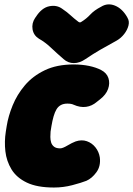

<svg xmlns="http://www.w3.org/2000/svg" viewBox="-20 -813 596 858"><path d="M221 25Q146 25 100 3Q54 -19 31.5 -56Q9 -93 4 -137Q-1 -181 6 -225L10 -250Q17 -294 36.5 -342Q56 -390 91 -431.5Q126 -473 180 -499Q234 -525 309 -525Q346 -525 377.5 -518.5Q409 -512 432 -500Q457 -487 464.5 -464Q472 -441 463 -415.5Q454 -390 427 -369L413 -358Q391 -339 364.5 -335.5Q338 -332 309 -345Q299 -350 281 -350Q264 -350 252 -343.5Q240 -337 232.5 -324.5Q225 -312 219.5 -293Q214 -274 210 -250L206 -225Q205 -214 205 -201Q205 -188 208.5 -176.5Q212 -165 221.5 -157.5Q231 -150 249 -150Q260 -150 281 -162.5Q302 -175 318 -181Q345 -190 368 -182Q391 -174 406.5 -154.5Q422 -135 426 -110Q431 -71 411 -43.5Q391 -16 366 -5Q343 4 303 14.5Q263 25 221 25ZM550 -733Q559 -718 554 -698.5Q549 -679 535 -661Q521 -643 502 -632Q458 -608 427 -590Q396 -572 362 -549Q336 -531 310 -531Q284 -531 264 -549Q234 -575 207.5 -600Q181 -625 154 -640Q130 -655 125.5 -682Q121 -709 137 -733L140 -737Q166 -778 200 -785Q234 -792 259 -773Q280 -759 295 -745Q310 -731 331 -715Q334 -714 336 -713Q338 -712 343 -715Q366 -729 383.5 -748Q401 -767 432 -783Q461 -801 493.5 -788Q526 -775 548 -737Z"/></svg>

Font: Winky Sans Black
Style: Italic
Weight: 900
Italic angle: -8.97852°
Designer: Simon Atzbach
Foundry: typofactur
Version: Version 1.205